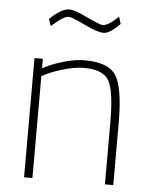

<svg xmlns="http://www.w3.org/2000/svg" viewBox="-52 -758 631 802"><g transform="rotate(5 263.5 -357.5)"><path d="M79 0V-500H114V-460L138 -472Q163 -484 207 -496.5Q251 -509 289 -509Q389 -509 421 -458.5Q453 -408 453 -260V0H418V-258Q418 -390 394 -433.5Q370 -477 289 -477Q249 -477 196.5 -461Q144 -445 114 -427V0ZM425 -673Q383 -630 357 -630Q331 -630 275.5 -657Q220 -684 208 -684Q186 -684 148 -650L135 -639L125 -668Q174 -715 207 -715Q228 -715 283.5 -688.5Q339 -662 350 -662Q371 -662 404 -692L416 -703Z"/></g></svg>

Font: Titillium Web
Style: Thin
Weight: 200
Version: Version 1.001;PS 57.000;hotconv 1.0.70;makeotf.lib2.5.55311